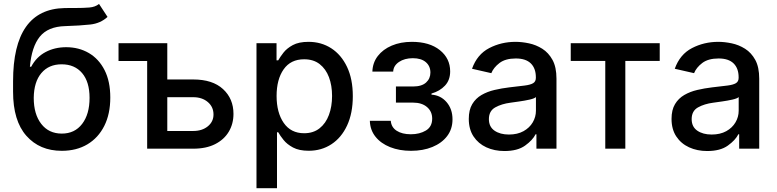

<svg xmlns="http://www.w3.org/2000/svg" viewBox="-20 -769 4017 993"><path d="M492.2 -748.6 536.2 -681.5Q499.6 -648.1 447.3 -642.2Q394.9 -636.4 316.4 -633.9Q228 -631.4 185.9 -579.4Q143.8 -527.3 134.6 -423.7H141.3Q168 -474.4 215.4 -499.6Q262.8 -524.9 322.1 -524.9Q387.8 -524.9 439.5 -494.7Q491.1 -464.5 520.8 -406.4Q550.4 -348.4 550.4 -264.6Q550.4 -179.7 519.4 -117.9Q488.3 -56.1 432 -22.5Q375.7 11 299.4 11Q185 11 116.3 -66.8Q47.6 -144.5 47.6 -294.7V-348.7Q47.6 -721.9 313.9 -727.3Q328.8 -727.6 342.5 -727.6Q356.2 -727.6 368.6 -727.6Q411.2 -727.6 441.8 -730.1Q472.3 -732.6 492.2 -748.6ZM299.7 -78.1Q366.5 -78.1 404.8 -128.2Q443.2 -178.3 443.2 -262.8Q443.2 -345.5 404.7 -391Q366.1 -436.4 298.7 -436.4Q232.2 -436.4 193.9 -391Q155.5 -345.5 154.5 -262.8Q154.5 -178.3 193.4 -128.2Q232.2 -78.1 299.7 -78.1Z M845.2 -358H979.4Q1079.5 -358 1133.5 -308.2Q1187.5 -258.5 1187.5 -180Q1187.5 -128.9 1163.4 -88.1Q1139.2 -47.2 1092.7 -23.6Q1046.2 0 979.4 0H741.1V-453.5H593V-545.5H845.2ZM845.2 -266.3V-91.6H979.4Q1025.2 -91.6 1054.7 -115.6Q1084.2 -139.6 1084.2 -176.8Q1084.2 -216.3 1054.7 -241.3Q1025.2 -266.3 979.4 -266.3Z M1306.5 204.5V-545.5H1410.2V-457H1419Q1428.6 -474.1 1445.8 -496.4Q1463.1 -518.8 1494.1 -535.7Q1525.2 -552.6 1575.6 -552.6Q1641.7 -552.6 1693.4 -519.2Q1745 -485.8 1774.9 -422.9Q1804.7 -360.1 1804.7 -271.7Q1804.7 -183.6 1775.2 -120.2Q1745.7 -56.8 1694.2 -23.1Q1642.8 10.7 1576.7 10.7Q1527 10.7 1495.7 -6Q1464.5 -22.7 1446.6 -45.1Q1428.6 -67.5 1419 -84.9H1412.6V204.5ZM1410.5 -272.7Q1410.5 -186.8 1447.4 -133.3Q1484.4 -79.9 1552.9 -79.9Q1600.5 -79.9 1632.6 -105.3Q1664.8 -130.7 1681.1 -174.4Q1697.4 -218 1697.4 -272.7Q1697.4 -327.1 1681.3 -369.9Q1665.1 -412.6 1633.2 -437.5Q1601.2 -462.4 1552.9 -462.4Q1483.3 -462.4 1446.9 -410.3Q1410.5 -358.3 1410.5 -272.7Z M1892.8 -144.2H2001.1Q2003.6 -110.8 2031.6 -92.7Q2059.7 -74.6 2104.8 -74.6Q2150.6 -74.6 2182.9 -94.1Q2215.2 -113.6 2215.2 -155.5Q2215.2 -192.5 2188.4 -215.4Q2161.6 -238.3 2116.1 -238.3H2027.7V-321.7H2116.1Q2161.2 -321.7 2183.6 -342.2Q2206 -362.6 2206 -393.8Q2206 -427.2 2182.2 -447.6Q2158.4 -468 2115.4 -468Q2072.4 -468 2043.7 -448.7Q2014.9 -429.3 2013.5 -398.8H1905.9Q1907.3 -444.6 1933.9 -479.2Q1960.6 -513.8 2006.2 -533.2Q2051.8 -552.6 2110.1 -552.6Q2201.3 -552.6 2254.8 -509.8Q2308.2 -467 2308.2 -399.9Q2308.2 -354.8 2281.4 -326.2Q2254.6 -297.6 2211.6 -285.2V-279.5Q2259.2 -276.3 2289.8 -240.6Q2320.3 -204.9 2320.3 -151.6Q2320.3 -101.6 2292.6 -65.2Q2264.9 -28.8 2216.4 -8.9Q2168 11 2105.8 11Q2045.5 11 1997.7 -8Q1949.9 -27 1922.1 -61.8Q1894.2 -96.6 1892.8 -144.2Z M2588.8 12.1Q2536.9 12.1 2495.2 -7.1Q2453.5 -26.3 2429 -63.4Q2404.5 -100.5 2404.5 -154.1Q2404.5 -200.6 2422.4 -230.5Q2440.3 -260.3 2470.3 -277.7Q2500.4 -295.1 2537.6 -303.8Q2574.9 -312.5 2613.6 -317.1Q2662.6 -322.8 2693 -326.5Q2723.4 -330.3 2737.4 -338.8Q2751.4 -347.3 2751.4 -366.5V-369Q2751.4 -415.5 2725.3 -441.1Q2699.2 -466.6 2647.7 -466.6Q2594.1 -466.6 2563.4 -443.2Q2532.7 -419.7 2521 -390.6L2421.2 -413.4Q2447.8 -487.9 2510.1 -520.2Q2572.4 -552.6 2646.3 -552.6Q2679 -552.6 2715.6 -544.9Q2752.1 -537.3 2784.6 -516.9Q2817.1 -496.4 2837.5 -459.2Q2858 -421.9 2858 -362.2V0H2754.3V-74.6H2750Q2734.7 -44 2695.7 -16Q2656.6 12.1 2588.8 12.1ZM2611.9 -73.2Q2656.2 -73.2 2687.5 -90.6Q2718.8 -108 2735.3 -136.2Q2751.8 -164.4 2751.8 -196.7V-267Q2744.3 -259.6 2719.1 -253.9Q2693.9 -248.2 2665.8 -244.3Q2637.8 -240.4 2620.4 -237.9Q2574.2 -231.9 2541.4 -213.6Q2508.5 -195.3 2508.5 -152.7Q2508.5 -113.3 2537.6 -93.2Q2566.8 -73.2 2611.9 -73.2Z M2931.8 -453.8V-545.5H3392V-453.8H3214.1V0H3110.4V-453.8Z M3637.4 12.1Q3585.6 12.1 3543.9 -7.1Q3502.1 -26.3 3477.6 -63.4Q3453.1 -100.5 3453.1 -154.1Q3453.1 -200.6 3471.1 -230.5Q3489 -260.3 3519 -277.7Q3549 -295.1 3586.3 -303.8Q3623.6 -312.5 3662.3 -317.1Q3711.3 -322.8 3741.7 -326.5Q3772 -330.3 3786 -338.8Q3800.1 -347.3 3800.1 -366.5V-369Q3800.1 -415.5 3774 -441.1Q3747.9 -466.6 3696.4 -466.6Q3642.8 -466.6 3612 -443.2Q3581.3 -419.7 3569.6 -390.6L3469.8 -413.4Q3496.4 -487.9 3558.8 -520.2Q3621.1 -552.6 3695 -552.6Q3727.6 -552.6 3764.2 -544.9Q3800.8 -537.3 3833.3 -516.9Q3865.8 -496.4 3886.2 -459.2Q3906.6 -421.9 3906.6 -362.2V0H3802.9V-74.6H3798.7Q3783.4 -44 3744.3 -16Q3705.3 12.1 3637.4 12.1ZM3660.5 -73.2Q3704.9 -73.2 3736.2 -90.6Q3767.4 -108 3783.9 -136.2Q3800.4 -164.4 3800.4 -196.7V-267Q3793 -259.6 3767.8 -253.9Q3742.5 -248.2 3714.5 -244.3Q3686.4 -240.4 3669 -237.9Q3622.9 -231.9 3590 -213.6Q3557.2 -195.3 3557.2 -152.7Q3557.2 -113.3 3586.3 -93.2Q3615.4 -73.2 3660.5 -73.2Z"/></svg>

Font: Inter UI Medium
Style: Regular
Weight: 500
Designer: Rasmus Andersson
Foundry: rsms
Version: 3.2;8d6f07862